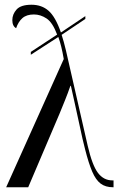

<svg xmlns="http://www.w3.org/2000/svg" viewBox="-20 -790 502 810"><path d="M249 -541Q244 -570 238.5 -592.5Q233 -615 226 -634L110 -559V-571L221 -644Q202 -695 176.5 -712Q151 -729 123 -729Q92 -729 74.5 -713.5Q57 -698 48 -671Q32 -680 32 -705Q32 -730 50 -750Q68 -770 113 -770Q156 -770 185 -744.5Q214 -719 237 -653L340 -722V-710L240 -643Q249 -616 258 -578L350 -175Q369 -93 393 -61Q417 -29 454 -29H459V0H457Q425 0 404.5 -15.5Q384 -31 369 -66Q354 -101 339 -160Q335 -174 328 -205Q321 -236 312.5 -276Q304 -316 295 -356Q286 -396 279 -428H277Q266 -396 254 -366.5Q242 -337 231 -310L99 0H6Z"/></svg>

Font: Noto Serif Display Condensed
Style: Regular
Weight: 400
Width: 3
Designer: Monotype Design Team
Foundry: Monotype Imaging Inc.
Version: Version 2.009